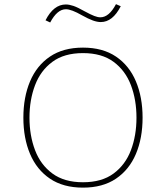

<svg xmlns="http://www.w3.org/2000/svg" viewBox="-20 -880 783 906"><path d="M371.6 -655.3Q464.8 -655.3 527.3 -613Q589.8 -570.8 621.3 -496.1Q652.8 -421.4 652.8 -324.7Q652.8 -228 621.3 -153.6Q589.8 -79.1 527.3 -36.9Q464.8 5.4 371.6 5.4Q278.3 5.4 215.8 -36.9Q153.3 -79.1 121.8 -153.6Q90.3 -228 90.3 -324.7Q90.3 -421.4 121.8 -496.1Q153.3 -570.8 215.8 -613Q278.3 -655.3 371.6 -655.3ZM371.6 -629.4Q282.7 -629.4 227.1 -588.1Q171.4 -546.9 145.3 -477.8Q119.1 -408.7 119.1 -324.7Q119.1 -240.7 145.3 -171.6Q171.4 -102.5 227.3 -61.3Q283.2 -20 371.6 -20Q460.4 -20 516.1 -61.3Q571.8 -102.5 597.9 -171.6Q624 -240.7 624 -324.7Q624 -408.7 597.9 -477.8Q571.8 -546.9 516.1 -588.1Q460.4 -629.4 371.6 -629.4ZM194.8 -784.2Q232.9 -858.9 290.5 -858.9Q306.6 -858.9 326.7 -852.1Q346.7 -845.2 379.4 -826.7Q408.2 -811 424.8 -804.7Q441.4 -798.3 453.6 -798.3Q494.6 -798.3 527.3 -860.4L549.8 -850.6Q511.7 -775.9 455.6 -775.9Q439 -775.9 418 -783.4Q397 -791 367.2 -807.6Q316.9 -836.4 291 -836.4Q250 -836.4 216.8 -773.9Z"/></svg>

Font: Estedad-FD Thin
Style: Regular
Weight: 100
Designer: Amin Abedi
Version: Version 7.3